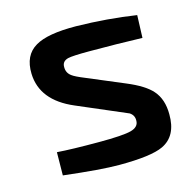

<svg xmlns="http://www.w3.org/2000/svg" viewBox="-82 -587 683 681"><g transform="rotate(-15 259.0 -246.5)"><path d="M176 -234Q61 -283 58 -382Q56 -450 104 -478Q149 -505 254 -504Q369 -502 474 -486L471 -403Q378 -406 276 -406Q215 -406 198 -402Q175 -396 176 -374Q176 -353 193 -341Q203 -333 240 -318L373 -262Q438 -235 464 -205Q493 -172 493 -117Q494 -37 437 -10Q393 11 275 11Q209 11 72 -5L73 -90Q126 -86 226 -86Q316 -86 345 -94Q374 -102 374 -125Q375 -145 358 -156Z"/></g></svg>

Font: Taylor Sans Upright Semi Bold
Style: Regular
Weight: 600
Italic angle: -8°
Designer: Natanael Gama
Version: Version 1.001 September 8, 2015